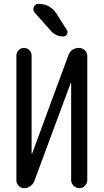

<svg xmlns="http://www.w3.org/2000/svg" viewBox="-20 -980 540 1000"><path d="M179.7 -960Q240.2 -960 273.4 -910.2L328.1 -824.2Q335 -814.5 329.1 -802.2Q323.2 -790 309.6 -790Q270.5 -790 244.1 -820.3L160.2 -915Q149.4 -927.7 156.2 -943.8Q163.1 -960 179.7 -960ZM105.5 0Q88.9 0 77.1 -12.2Q65.4 -24.4 65.4 -40V-690.4Q65.4 -706.1 76.7 -718.3Q87.9 -730.5 105 -730.5Q122.1 -730.5 133.3 -718.3Q144.5 -706.1 144.5 -690.4V-180.7Q144.5 -179.7 146 -179.7Q147.5 -179.7 147.5 -180.7L335.9 -691.4Q350.6 -730.5 392.6 -730.5Q409.2 -730.5 421.9 -717.8Q434.6 -705.1 434.6 -688.5V-42Q434.6 -25.4 422.4 -12.7Q410.2 0 393.1 0Q376 0 363.3 -12.7Q350.6 -25.4 350.6 -42V-548.8Q350.6 -549.8 349.6 -549.8Q348.6 -549.8 348.6 -548.8L159.2 -38.1Q153.3 -21.5 138.2 -10.7Q123 0 105.5 0Z"/></svg>

Font: Rounded-X Mgen+ 2m regular
Style: Regular
Weight: 400
Designer: [Source Han Sans]
Ryoko NISHIZUKA  (kana & ideographs); Paul D. Hunt (Latin, Greek & Cyrillic); Wenlong ZHANG  (bopomofo
Version: Version 1.059.20150602